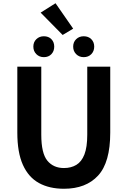

<svg xmlns="http://www.w3.org/2000/svg" viewBox="-20 -1152 788 1186"><path d="M375 14Q285 14 220.5 -21.5Q156 -57 121.5 -133.5Q87 -210 87 -333V-740H235V-320Q235 -205 272.5 -159.5Q310 -114 375 -114Q419 -114 451.5 -133.5Q484 -153 501.5 -198Q519 -243 519 -320V-740H661V-333Q661 -149 586 -67.5Q511 14 375 14ZM432 -975 367 -936 231 -1074 323 -1132ZM251 -799Q223 -799 204.5 -817.5Q186 -836 186 -864Q186 -892 204.5 -910Q223 -928 251 -928Q280 -928 297.5 -910Q315 -892 315 -864Q315 -836 297.5 -817.5Q280 -799 251 -799ZM497 -799Q469 -799 450.5 -817.5Q432 -836 432 -864Q432 -892 450.5 -910Q469 -928 497 -928Q526 -928 544 -910Q562 -892 562 -864Q562 -836 544 -817.5Q526 -799 497 -799Z"/></svg>

Font: Source Han Sans CN Bold
Style: Bold
Weight: 700
Designer: Ryoko NISHIZUKA 西塚涼子 (kana & ideographs); Paul D. Hunt (Latin, Greek & Cyrillic); Wenlong ZHANG 张文龙 (bopomofo); Sandoll 
Foundry: Adobe Systems Incorporated
Version: Version 1.00;May 30, 2023;FontCreator 11.5.0.2422 32-bit